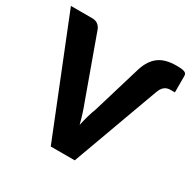

<svg xmlns="http://www.w3.org/2000/svg" viewBox="-177 -898 1064 1061"><g transform="rotate(30 355.0 -367.0)"><path d="M483 -613Q503 -674.5 543.5 -704.5Q584 -734.5 655 -734.5Q676.5 -734.5 689.8 -732.8Q703 -731 709.8 -727.2Q716.5 -723.5 718.8 -717.8Q721 -712 721 -704V-602H693.5Q670.5 -602 655.5 -590Q640.5 -578 630.5 -551L429.5 0H276.5L-15.5 -728.5H120.5Q142.5 -728.5 156 -718.2Q169.5 -708 176.5 -692L317.5 -302Q327.5 -276.5 337 -246.2Q346.5 -216 355 -183Q362 -216 370.8 -246.2Q379.5 -276.5 389.5 -302Z"/></g></svg>

Font: Lato 2
Style: Regular
Weight: 900
Designer: Lukasz Dziedzic with Adam Twardoch and Botio Nikoltchev
Foundry: tyPoland Lukasz Dziedzic
Version: Version 2.015; 2015-08-06; http://www.latofonts.com/